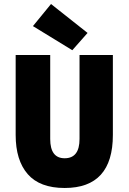

<svg xmlns="http://www.w3.org/2000/svg" viewBox="-20 -924 640 956"><path d="M302 12Q178 12 118 -57Q58 -126 58 -252V-650H230V-232Q230 -136 302 -136Q376 -136 376 -232V-650H542V-252Q542 12 302 12ZM340 -674 144 -794 234 -904 416 -760Z"/></svg>

Font: TypoPRO Source Code Pro
Style: Regular
Weight: 900
Monospace: yes
Designer: Paul D. Hunt, Teo Tuominen
Foundry: Adobe Systems Incorporated
Version: Version 2.010;PS 1.0;hotconv 1.0.84;makeotf.lib2.5.63406